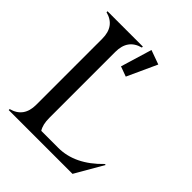

<svg xmlns="http://www.w3.org/2000/svg" viewBox="-209 -885 1013 1013"><g transform="rotate(45 298.0 -378.5)"><path d="M333 -756.8 412.6 -728 336.4 -561.5 280.3 -582ZM24.4 0V-7.3Q107.4 -29.3 107.4 -122.1V-615.2Q107.4 -708.5 24.4 -730V-737.3H288.1V-730Q205.1 -708 205.1 -615.2V-122.1Q205.1 -71.8 223.6 -43.9H350.1Q474.6 -43.9 584 -157.2H591.3L500.5 0Z"/></g></svg>

Font: Modern Antiqua
Style: Book
Weight: 400
Designer: Wojciech Kalinowski "wmk69" (wmk69@o2.pl)
Foundry: Wojciech Kalinowski "wmk69" (wmk69@o2.pl)
Version: Version 3.1.0; 2021-05-28